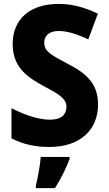

<svg xmlns="http://www.w3.org/2000/svg" viewBox="-20 -795 557 985"><path d="M483 -258C483 -364 426 -417 327 -468C240 -514 207 -532 207 -576C207 -611 232 -636 280 -636C326 -636 373 -621 433 -593L482 -725C416 -756 353 -775 281 -775C135 -775 45 -698 45 -569C45 -444 128 -396 203 -354C280 -313 321 -290 321 -247C321 -209 296 -181 237 -181C176 -181 105 -206 39 -240V-85C100 -54 161 -41 234 -41C394 -41 483 -132 483 -258ZM337 21V10H189C186 51 174 118 164 157V170H262C294 119 318 70 337 21Z"/></svg>

Font: Noto Sans Tamil UI SemiCondensed ExtraBold
Style: Regular
Weight: 800
Width: 4
Designer: Jelle Bosma - Monotype Design Team
Foundry: Monotype Imaging Inc.
Version: Version 2.004